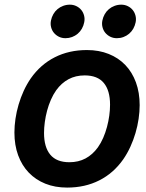

<svg xmlns="http://www.w3.org/2000/svg" viewBox="-20 -809 640 839"><path d="M283.2 -100.1Q322.8 -100.1 353.8 -116.7Q384.8 -133.3 407.7 -165Q420.9 -183.6 430.9 -206.5Q440.9 -229.5 447.5 -254.2Q454.1 -278.8 457.5 -303.7Q460.9 -328.6 460.9 -351.6Q460.9 -413.6 433.6 -446.5Q406.2 -479.5 350.1 -479.5Q310.5 -479.5 279.5 -462.9Q248.5 -446.3 225.6 -414.6Q212.4 -396 202.4 -373Q192.4 -350.1 185.8 -325.4Q179.2 -300.8 175.8 -275.6Q172.4 -250.5 172.4 -228Q172.4 -166 199.7 -133.1Q227.1 -100.1 283.2 -100.1ZM273.4 10.7Q220.7 10.7 178.2 -6.3Q135.7 -23.4 105.7 -54.7Q75.7 -85.9 59.3 -130.4Q43 -174.8 43 -230Q43 -258.8 47.6 -290Q52.2 -321.3 61.3 -352.1Q70.3 -382.8 83.7 -412.1Q97.2 -441.4 114.7 -466.8Q157.2 -527.3 219.5 -558.8Q281.7 -590.3 359.9 -590.3Q412.6 -590.3 455.1 -573.2Q497.6 -556.2 527.6 -524.9Q557.6 -493.7 574 -449Q590.3 -404.3 590.3 -349.6Q590.3 -320.8 585.7 -289.6Q581.1 -258.3 572 -227.5Q563 -196.8 549.6 -167.5Q536.1 -138.2 518.6 -112.8Q476.1 -52.2 413.8 -20.8Q351.6 10.7 273.4 10.7ZM202.6 -718.8Q205.6 -733.9 212.9 -746.8Q220.2 -759.8 231.2 -769Q242.2 -778.3 256.1 -783.4Q270 -788.6 285.2 -788.6Q300.8 -788.6 313.7 -782.2Q326.7 -775.9 335.2 -765.4Q343.8 -754.9 347.4 -741Q351.1 -727.1 348.1 -711.9Q345.2 -696.8 337.9 -683.8Q330.6 -670.9 319.6 -661.6Q308.6 -652.3 294.9 -647.2Q281.2 -642.1 266.1 -642.1Q250.5 -642.1 237.5 -648.4Q224.6 -654.8 215.8 -665.3Q207 -675.8 203.4 -689.7Q199.7 -703.6 202.6 -718.8ZM427.2 -718.8Q430.2 -733.9 437.5 -746.8Q444.8 -759.8 455.8 -769Q466.8 -778.3 480.7 -783.4Q494.6 -788.6 509.8 -788.6Q525.4 -788.6 538.3 -782.2Q551.3 -775.9 559.8 -765.4Q568.4 -754.9 572 -741Q575.7 -727.1 572.8 -711.9Q569.8 -696.8 562.5 -683.8Q555.2 -670.9 544.2 -661.6Q533.2 -652.3 519.5 -647.2Q505.9 -642.1 490.7 -642.1Q475.1 -642.1 462.2 -648.4Q449.2 -654.8 440.4 -665.3Q431.6 -675.8 428 -689.7Q424.3 -703.6 427.2 -718.8Z"/></svg>

Font: Courier Prime
Style: Bold Italic
Weight: 700
Monospace: yes
Designer: Alan Dague-Greene
Foundry: Quote-Unquote Apps
Version: Version 1.202